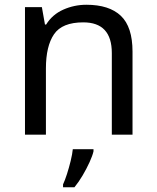

<svg xmlns="http://www.w3.org/2000/svg" viewBox="-20 -566 658 807"><path d="M343 -546Q439 -546 488 -499.5Q537 -453 537 -349V0H450V-343Q450 -472 330 -472Q241 -472 207 -422Q173 -372 173 -278V0H85V-536H156L169 -463H174Q200 -505 246 -525.5Q292 -546 343 -546ZM373 70Q369 88 356.5 115.5Q344 143 327.5 171Q311 199 293 221H245V209Q253 192 261.5 165.5Q270 139 277 110.5Q284 82 286 61H373Z"/></svg>

Font: Noto Sans Hebrew Droid
Style: Regular
Weight: 400
Designer: Monotype Design Team
Foundry: Monotype Imaging Inc.
Version: Version 1.100